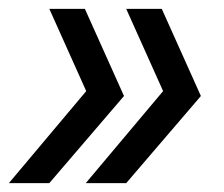

<svg xmlns="http://www.w3.org/2000/svg" viewBox="-24 -481 504 432"><path d="M87 -461H167L255 -265L87 -69H-4L170 -276ZM260 -461H340L428 -265L260 -69H169L343 -276Z"/></svg>

Font: CBA Beacon Sans
Style: Italic
Weight: 400
Italic angle: -13°
Designer: Wei Huang
Foundry: Wei Huang
Version: Version 1.002